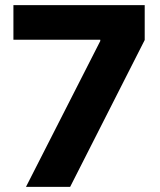

<svg xmlns="http://www.w3.org/2000/svg" viewBox="-20 -727 624 747"><path d="M370.1 -567.4V-572.3H32.2V-707H543V-571.3L252.9 0H81.1Z"/></svg>

Font: Pretendard ExtraBold
Style: Regular
Weight: 800
Designer: Base glyphs from Inter by Rasmus Andersson; Hangeul glyphs from Noto Sans CJK(Source Han Sans) by Jang Soo-young and Kan
Foundry: Kil Hyung-jin
Version: Version 1.309